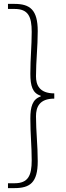

<svg xmlns="http://www.w3.org/2000/svg" viewBox="-20 -800 339 987"><path d="M21 167H54C134 167 174 139 174 29C174 -53 165 -125 165 -202C165 -249 182 -293 259 -293V-320C182 -320 165 -364 165 -408C165 -487 174 -559 174 -640C174 -750 134 -780 54 -780H21V-754H55C125 -754 143 -715 143 -636C143 -563 136 -502 136 -421C136 -359 147 -321 189 -308V-304C147 -290 136 -251 136 -191C136 -110 143 -48 143 24C143 102 125 142 55 142H21Z"/></svg>

Font: Genne Gothic ExtraLight
Style: Regular
Weight: 250
Designer: Ryoko NISHIZUKA (kana & ideographs); Paul D. Hunt (Latin, Greek & Cyrillic); Wenlong ZHANG (bopomofo); Sandoll Communica
Foundry: Adobe Systems Incorporated
Version: Version 1.004;PS 1.004;hotconv 16.6.51;makeotf.lib2.5.65220